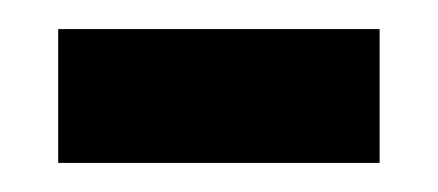

<svg xmlns="http://www.w3.org/2000/svg" viewBox="-20 -721 301 132"><path d="M20 -609V-701H241V-609Z"/></svg>

Font: Bricolage Grotesque 12pt Condensed SemiBold
Style: Regular
Weight: 600
Width: 3
Designer: Mathieu Triay
Foundry: Atelier Triay
Version: Version 1.001; ttfautohint (v1.8.4.7-5d5b);gftools[0.9.33.de